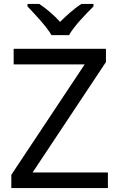

<svg xmlns="http://www.w3.org/2000/svg" viewBox="-20 -964 612 984"><path d="M244 -784H334C358 -829 421 -893 459 -931V-944H397C362 -921 324 -888 288 -852C255 -888 216 -921 181 -944H121V-931C157 -893 218 -829 244 -784ZM533 0V-80H147L523 -646V-714H50V-634H414L38 -68V0Z"/></svg>

Font: Noto Sans Newa
Style: Regular
Weight: 400
Designer: Monotype Design Team
Foundry: Monotype Imaging Inc.
Version: Version 2.007